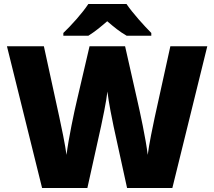

<svg xmlns="http://www.w3.org/2000/svg" viewBox="-20 -947 1079 967"><path d="M617 -927H425C395 -881 337 -817 299 -781V-767H425C460 -789 485 -810 520 -840C555 -810 583 -787 618 -767H742V-781C708 -815 648 -881 617 -927ZM1024 -714H838L759 -355C751 -319 730 -216 724 -167C715 -245 684 -388 671 -444L610 -714H431L368 -444C354 -386 325 -248 315 -167C309 -214 287 -321 279 -356L201 -714H15L192 0H420L489 -311C494 -334 516 -437 521 -486C526 -437 547 -334 552 -311L620 0H848Z"/></svg>

Font: Noto Sans Bengali Black
Style: Regular
Weight: 900
Designer: Jelle Bosma - Monotype Design Team
Foundry: Monotype Imaging Inc.
Version: Version 2.003